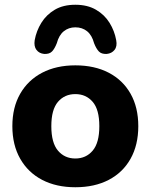

<svg xmlns="http://www.w3.org/2000/svg" viewBox="-20 -777 635 808"><path d="M297 11Q217 11 157.5 -20Q98 -51 65 -109Q32 -167 32 -246Q32 -325 65 -382.5Q98 -440 157.5 -471Q217 -502 297 -502Q378 -502 437.5 -471Q497 -440 529.5 -382.5Q562 -325 562 -246Q562 -167 529.5 -109Q497 -51 437.5 -20Q378 11 297 11ZM297 -110Q342 -110 370 -143Q398 -176 398 -246Q398 -316 370 -348.5Q342 -381 297 -381Q252 -381 224 -348.5Q196 -316 196 -246Q196 -176 224 -143Q252 -110 297 -110ZM166 -550Q145 -552 133.5 -567Q122 -582 126 -608Q133 -647 154 -681Q175 -715 210.5 -736Q246 -757 297 -757Q348 -757 384 -736Q420 -715 441 -681Q462 -647 469 -608Q474 -582 462 -567Q450 -552 429 -550Q407 -549 396 -560.5Q385 -572 376 -595Q367 -629 346.5 -645.5Q326 -662 297 -662Q269 -662 248.5 -645.5Q228 -629 219 -595Q210 -572 199 -560.5Q188 -549 166 -550Z"/></svg>

Font: Chiron GoRound TC EB
Style: Regular
Weight: 700
Designer: Ryoko NISHIZUKA 西塚涼子 (kana, bopomofo & ideographs); Paul D. Hunt (Latin, Greek & Cyrillic); Sandoll Communications 산돌커뮤니
Foundry: Adobe
Version: Version 1.000;hotconv 1.1.1;makeotfexe 2.6.0